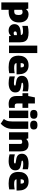

<svg xmlns="http://www.w3.org/2000/svg" viewBox="2180 -3034 1092 5492"><g transform="rotate(90 2726.0 -288.0)"><path d="M48.5 220V-550H226.5L239 -492.5H248Q271 -523 306.8 -541Q342.5 -559 390.5 -559Q452.5 -559 505.2 -530.5Q558 -502 590 -441.8Q622 -381.5 622 -285.5Q622 -192 586.5 -125.8Q551 -59.5 481 -24.5Q411 10.5 307.5 10.5Q295.5 10.5 283.8 9.8Q272 9 261 8.5V220ZM307 -148Q358.5 -148 383.8 -175.5Q409 -203 409 -269.5Q409 -315.5 398.8 -341.2Q388.5 -367 369.5 -377.2Q350.5 -387.5 324.5 -387.5Q308 -387.5 291 -383.5Q274 -379.5 261 -370.5V-152Q271 -151 283.2 -149.5Q295.5 -148 307 -148Z M856.5 11Q768 11 719.2 -35.8Q670.5 -82.5 670.5 -154.5Q670.5 -236 728.8 -282Q787 -328 918 -335L1012.5 -340L1036.5 -228.5L941.5 -223.5Q908.5 -222 893.5 -209.2Q878.5 -196.5 878.5 -175Q878.5 -155.5 892 -144.2Q905.5 -133 930 -133Q943 -133 957.2 -136Q971.5 -139 984 -146V-319.5Q984 -349 974 -366.8Q964 -384.5 939.2 -392.5Q914.5 -400.5 870 -400.5Q838 -400.5 797.2 -395.5Q756.5 -390.5 720.5 -380V-536.5Q765 -548 816 -553.5Q867 -559 910.5 -559Q1010 -559 1071.8 -535.2Q1133.5 -511.5 1162.2 -455.8Q1191 -400 1191 -305V0H1017L1002.5 -50.5H993.5Q970.5 -17.5 934.8 -3.2Q899 11 856.5 11Z M1285 0V-808H1497.5V0Z M1902 11Q1786.5 11 1713.8 -19.2Q1641 -49.5 1606.8 -112.8Q1572.5 -176 1572.5 -275.5Q1572.5 -363 1604.2 -426.8Q1636 -490.5 1697.8 -524.8Q1759.5 -559 1849.5 -559Q1934.5 -559 1991.5 -524.5Q2048.5 -490 2077 -424.8Q2105.5 -359.5 2105.5 -268.5V-215.5H1694.5V-332.5H1940L1909.5 -324Q1909.5 -364 1903.2 -387Q1897 -410 1883 -419.5Q1869 -429 1847 -429Q1825 -429 1811 -419.5Q1797 -410 1790.2 -387.2Q1783.5 -364.5 1783.5 -324.5V-237Q1783.5 -203 1794.8 -183.2Q1806 -163.5 1838.2 -155Q1870.5 -146.5 1933 -146.5Q1966 -146.5 2002.2 -150.8Q2038.5 -155 2073 -161V-5.5Q2026.5 3.5 1984.8 7.2Q1943 11 1902 11Z M2357.5 11Q2306.5 11 2257.2 4.5Q2208 -2 2166 -14.5V-166.5Q2206 -155 2255 -147.8Q2304 -140.5 2353.5 -140.5Q2397 -140.5 2412.5 -148.5Q2428 -156.5 2428 -169.5Q2428 -179 2422.5 -183.5Q2417 -188 2401.5 -190.5L2302.5 -207.5Q2223.5 -221 2186.2 -261.5Q2149 -302 2149 -372Q2149 -458 2219.5 -508.5Q2290 -559 2435 -559Q2478.5 -559 2520.2 -554Q2562 -549 2593 -540.5V-388.5Q2562 -397.5 2522 -402.5Q2482 -407.5 2441.5 -407.5Q2400.5 -407.5 2379.8 -403Q2359 -398.5 2352 -391.2Q2345 -384 2345 -376.5Q2345 -369 2351.2 -364.8Q2357.5 -360.5 2372.5 -357.5L2471.5 -340.5Q2543.5 -328.5 2583.8 -292Q2624 -255.5 2624 -176.5Q2624 -89.5 2553.8 -39.2Q2483.5 11 2357.5 11Z M2952.5 10.5Q2843 10.5 2784.8 -43.5Q2726.5 -97.5 2726.5 -212.5V-550L2766 -740H2939V-245.5Q2939 -197.5 2955.5 -180Q2972 -162.5 3013.5 -162.5Q3025 -162.5 3037.5 -163.8Q3050 -165 3065.5 -167.5V-2.5Q3043.5 2.5 3012.5 6.5Q2981.5 10.5 2952.5 10.5ZM2646.5 -385V-550H3065.5V-385Z M3144 0V-550H3357V0ZM3250.5 -604Q3185 -604 3154.2 -631.5Q3123.5 -659 3123.5 -709Q3123.5 -759.5 3154.2 -786.8Q3185 -814 3250.5 -814Q3317 -814 3347.2 -786.8Q3377.5 -759.5 3377.5 -709Q3377.5 -659 3347.2 -631.5Q3317 -604 3250.5 -604Z M3519 238 3383 148Q3410.5 112 3426 77Q3441.5 42 3447.8 1.8Q3454 -38.5 3454 -90V-550H3667V-98Q3667 -35.5 3653 20.5Q3639 76.5 3606.8 130Q3574.5 183.5 3519 238ZM3558 -604Q3492.5 -604 3461.8 -631.5Q3431 -659 3431 -709Q3431 -759.5 3461.8 -786.8Q3492.5 -814 3558 -814Q3624.5 -814 3654.8 -786.8Q3685 -759.5 3685 -709Q3685 -659 3654.8 -631.5Q3624.5 -604 3558 -604Z M3764 0V-550H3938.5L3952.5 -498H3961.5Q3990 -528 4029.2 -543.5Q4068.5 -559 4115.5 -559Q4171.5 -559 4215.5 -536Q4259.5 -513 4284.8 -462.2Q4310 -411.5 4310 -329V0H4097.5V-315Q4097.5 -351 4083.8 -364.2Q4070 -377.5 4044.5 -377.5Q4031 -377.5 4018.5 -374.2Q4006 -371 3995.2 -365.2Q3984.5 -359.5 3976.5 -351.5V0Z M4586 11Q4535 11 4485.8 4.5Q4436.5 -2 4394.5 -14.5V-166.5Q4434.5 -155 4483.5 -147.8Q4532.5 -140.5 4582 -140.5Q4625.5 -140.5 4641 -148.5Q4656.5 -156.5 4656.5 -169.5Q4656.5 -179 4651 -183.5Q4645.5 -188 4630 -190.5L4531 -207.5Q4452 -221 4414.8 -261.5Q4377.5 -302 4377.5 -372Q4377.5 -458 4448 -508.5Q4518.5 -559 4663.5 -559Q4707 -559 4748.8 -554Q4790.5 -549 4821.5 -540.5V-388.5Q4790.5 -397.5 4750.5 -402.5Q4710.5 -407.5 4670 -407.5Q4629 -407.5 4608.2 -403Q4587.5 -398.5 4580.5 -391.2Q4573.5 -384 4573.5 -376.5Q4573.5 -369 4579.8 -364.8Q4586 -360.5 4601 -357.5L4700 -340.5Q4772 -328.5 4812.2 -292Q4852.5 -255.5 4852.5 -176.5Q4852.5 -89.5 4782.2 -39.2Q4712 11 4586 11Z M5226.5 11Q5111 11 5038.2 -19.2Q4965.5 -49.5 4931.2 -112.8Q4897 -176 4897 -275.5Q4897 -363 4928.8 -426.8Q4960.5 -490.5 5022.2 -524.8Q5084 -559 5174 -559Q5259 -559 5316 -524.5Q5373 -490 5401.5 -424.8Q5430 -359.5 5430 -268.5V-215.5H5019V-332.5H5264.5L5234 -324Q5234 -364 5227.8 -387Q5221.5 -410 5207.5 -419.5Q5193.5 -429 5171.5 -429Q5149.5 -429 5135.5 -419.5Q5121.5 -410 5114.8 -387.2Q5108 -364.5 5108 -324.5V-237Q5108 -203 5119.2 -183.2Q5130.5 -163.5 5162.8 -155Q5195 -146.5 5257.5 -146.5Q5290.5 -146.5 5326.8 -150.8Q5363 -155 5397.5 -161V-5.5Q5351 3.5 5309.2 7.2Q5267.5 11 5226.5 11Z"/></g></svg>

Font: Encode Sans Condensed Thin Black
Style: Regular
Weight: 900
Version: Version 3.002